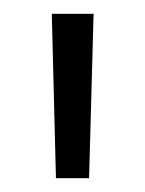

<svg xmlns="http://www.w3.org/2000/svg" viewBox="-20 -683 210 278"><path d="M115.5 -663 109 -425H61L55 -663Z"/></svg>

Font: Anek Malayalam Medium Light
Style: Regular
Weight: 300
Version: Version 1.003